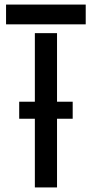

<svg xmlns="http://www.w3.org/2000/svg" viewBox="-20 -820 402 840"><path d="M64 -300.5V-375H298V-300.5ZM132.5 0V-675H229.5V0ZM6.5 -713.5V-800H355V-713.5Z"/></svg>

Font: Big Shoulders Stencil Text Thin SemiBold
Style: Regular
Weight: 600
Version: Version 2.001